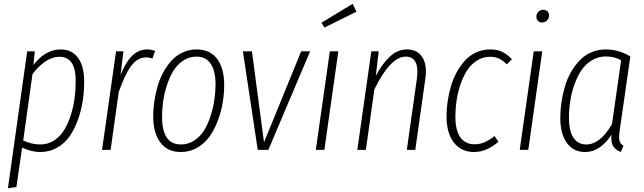

<svg xmlns="http://www.w3.org/2000/svg" viewBox="-20 -794 3412 1017"><path d="M22 203.1 124 -522H164.1L157.2 -450.2Q221.2 -532.2 300.8 -532.2Q360.8 -532.2 393.3 -487.8Q425.8 -443.4 425.8 -360.8Q425.8 -311 418.5 -261.2Q411.1 -211.4 393.6 -161.6Q376 -111.8 350.1 -74Q324.2 -36.1 283.7 -12.5Q243.2 11.2 192.9 11.2Q147 11.2 97.2 -12.2L66.9 196.8ZM193.8 -28.8Q234.4 -28.8 267.3 -50.5Q300.3 -72.3 320.8 -106.7Q341.3 -141.1 355.5 -186Q369.6 -231 375.2 -274.7Q380.9 -318.4 380.9 -361.8Q382.3 -493.2 294.9 -493.2Q256.3 -493.2 219.5 -467.8Q182.6 -442.4 151.9 -400.9L103 -49.8Q147.5 -28.8 193.8 -28.8Z M761.7 -532.2Q777.3 -532.2 801.8 -524.9L787.6 -483.9Q768.6 -490.2 753.9 -490.2Q708 -490.2 674.3 -444.1Q640.6 -397.9 608.9 -306.2L565.9 0H520.5L594.7 -522H633.8L618.7 -397Q645 -463.4 679.2 -497.8Q713.4 -532.2 761.7 -532.2Z M937.5 11.2Q867.2 11.2 829.3 -39.3Q791.5 -89.8 791.5 -178.2Q791.5 -215.8 797.1 -254.9Q802.7 -293.9 814 -334.2Q825.2 -374.5 844.2 -409.7Q863.3 -444.8 887.9 -472.4Q912.6 -500 947.3 -516.1Q981.9 -532.2 1022.5 -532.2Q1092.3 -532.2 1129.9 -482.4Q1167.5 -432.6 1167.5 -344.2Q1167.5 -298.8 1159.9 -251.7Q1152.3 -204.6 1134.5 -157Q1116.7 -109.4 1091.1 -72.3Q1065.4 -35.2 1025.6 -12Q985.8 11.2 937.5 11.2ZM938.5 -28.8Q978 -28.8 1010.3 -50.5Q1042.5 -72.3 1062.7 -106.2Q1083 -140.1 1096.7 -183.8Q1110.4 -227.5 1116 -268.3Q1121.6 -309.1 1121.6 -347.2Q1121.6 -418.9 1095.9 -456.5Q1070.3 -494.1 1021.5 -494.1Q981.4 -494.1 949.2 -472.2Q917 -450.2 896.7 -416.3Q876.5 -382.3 862.8 -338.6Q849.1 -294.9 843.8 -254.2Q838.4 -213.4 838.4 -174.8Q838.4 -28.8 938.5 -28.8Z M1622.6 -522 1401.4 0H1345.2L1266.6 -522H1314.5L1378.4 -40L1575.2 -522Z M1848.1 -773.9 1868.2 -731.9 1698.2 -647.9 1683.1 -673.8ZM1772 -522 1698.2 0H1652.8L1727.1 -522Z M2135.7 -532.2Q2190.9 -532.2 2217.3 -490.5Q2243.7 -448.7 2232.9 -377L2179.7 0H2134.8L2188 -375Q2204.1 -494.1 2128.9 -494.1Q2048.3 -494.1 1962.9 -320.8L1918 0H1872.6L1946.8 -522H1985.8L1970.7 -393.1Q2007.3 -460 2047.1 -496.1Q2086.9 -532.2 2135.7 -532.2Z M2577.1 -532.2Q2612.8 -532.2 2639.4 -519.8Q2666 -507.3 2691.4 -480L2664.6 -453.1Q2644.5 -473.1 2624.3 -483.2Q2604 -493.2 2576.2 -493.2Q2537.6 -493.2 2505.9 -472.9Q2474.1 -452.6 2453.4 -419.9Q2432.6 -387.2 2418.5 -345Q2404.3 -302.7 2398.2 -260.5Q2392.1 -218.3 2392.1 -176.8Q2392.1 -103 2418.5 -66.4Q2444.8 -29.8 2493.2 -29.8Q2522.5 -29.8 2547.1 -40.8Q2571.8 -51.8 2600.1 -73.2L2620.1 -43Q2556.6 11.2 2491.2 11.2Q2423.3 11.2 2384.3 -38.6Q2345.2 -88.4 2345.2 -178.2Q2345.2 -217.3 2351.1 -257.3Q2356.9 -297.4 2368.7 -337.4Q2380.4 -377.4 2399.7 -412.4Q2418.9 -447.3 2443.6 -474.1Q2468.3 -501 2502.7 -516.6Q2537.1 -532.2 2577.1 -532.2Z M2851.1 -674.8Q2837.9 -674.8 2829.6 -683.3Q2821.3 -691.9 2821.3 -705.1Q2821.3 -721.7 2831.8 -731.9Q2842.3 -742.2 2857.9 -742.2Q2871.6 -742.2 2879.9 -733.9Q2888.2 -725.6 2888.2 -712.9Q2888.2 -696.3 2877.4 -685.5Q2866.7 -674.8 2851.1 -674.8ZM2852.1 -522 2778.3 0H2732.9L2807.1 -522Z M3189.9 -532.2Q3257.3 -532.2 3318.8 -495.1L3263.7 -111.8Q3257.3 -72.8 3260.3 -53Q3263.2 -33.2 3282.7 -22L3268.1 11.2Q3240.2 0.5 3227.8 -20.3Q3215.3 -41 3218.8 -80.1Q3158.7 11.2 3079.6 11.2Q3017.6 11.2 2982.7 -36.9Q2947.8 -85 2947.8 -169.9Q2947.8 -210.9 2953.9 -252.2Q2960 -293.5 2971.9 -334.5Q2983.9 -375.5 3003.9 -410.9Q3023.9 -446.3 3049.8 -473.6Q3075.7 -501 3111.8 -516.6Q3147.9 -532.2 3189.9 -532.2ZM3189 -495.1Q3148.9 -495.1 3115.5 -474.9Q3082 -454.6 3059.8 -421.9Q3037.6 -389.2 3022.5 -346.2Q3007.3 -303.2 3000.5 -258.8Q2993.7 -214.4 2993.7 -169.9Q2993.7 -101.1 3017.3 -64.9Q3041 -28.8 3085.9 -28.8Q3158.7 -28.8 3221.7 -136.2L3270 -475.1Q3232.4 -495.1 3189 -495.1Z"/></svg>

Font: Fira Sans Compressed ExtraLight
Style: Italic
Weight: 250
Width: 3
Italic angle: -8°
Designer: Carrois Corporate & Edenspiekermann AG
Foundry: Carrois Corporate GbR & Edenspiekermann AG
Version: Version 4.203;PS 004.203;hotconv 1.0.88;makeotf.lib2.5.64775